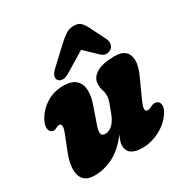

<svg xmlns="http://www.w3.org/2000/svg" viewBox="-168 -849 957 996"><g transform="rotate(-30 311.0 -351.0)"><path d="M583 -155.5Q599.5 -151 601.8 -130.8Q604 -110.5 588 -86.5Q559 -41.5 507.8 -14.5Q456.5 12.5 402.5 12.5Q315.5 12.5 315.5 -51Q315.5 -64 320.5 -78.2Q325.5 -92.5 332.5 -108Q282 -41 227 -14.2Q172 12.5 117.5 12.5Q71 12.5 51.2 -11.8Q31.5 -36 33.5 -76.5Q35.5 -117 55 -165L90.5 -255Q111 -307 86 -307Q77 -307 63 -299.5Q49 -291.5 37.5 -298.5Q25.5 -303 22.2 -321.5Q19 -340 34 -369.5Q58.5 -415.5 103.8 -444Q149 -472.5 206 -472.5Q256.5 -472.5 280.2 -450.2Q304 -428 305.5 -390.5Q307 -353 291 -308L255.5 -206Q246.5 -180.5 248.5 -163.8Q250.5 -147 272 -147Q296.5 -147 317 -167.5Q337.5 -188 351.5 -226.5Q365.5 -262.5 371.8 -281.5Q378 -300.5 378 -316.5Q378 -334 372.2 -350.2Q366.5 -366.5 366.5 -388Q366.5 -427 404.5 -449.8Q442.5 -472.5 514 -472.5Q576 -472.5 591.5 -430.2Q607 -388 576.5 -320.5L524 -204.5Q508 -169 509.5 -156Q511 -143 525 -143Q533 -143 552 -152.5Q569.5 -161.5 583 -155.5ZM260 -515Q238.5 -501.5 221 -502.5Q203.5 -503.5 196 -513.5Q188 -524 192 -538.5Q196 -553 215.5 -571.5L315.5 -665Q340.5 -688 361.8 -701.5Q383 -715 408.5 -715Q435 -715 449 -701.8Q463 -688.5 475 -665L522.5 -569Q531 -552 527.2 -536.5Q523.5 -521 514 -513.5Q500.5 -503.5 484.5 -503.5Q468.5 -503.5 454 -517L380 -587.5Z"/></g></svg>

Font: Fraunces 72pt SuperSoft Black
Style: Italic
Weight: 900
Italic angle: -16°
Version: Version 1.000;[b76b70a41]